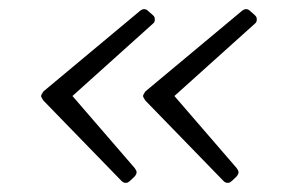

<svg xmlns="http://www.w3.org/2000/svg" viewBox="-20 -490 618 420"><path d="M70 -280Q70 -283 75 -290L286 -466Q291 -470 295 -470Q298 -470 300 -469Q302 -468 304 -466L313.8 -457.5Q317.5 -454.2 318.1 -451.9Q318.8 -449.5 318.8 -447.5Q318.8 -445.5 318.1 -443Q317.5 -440.5 314.8 -438.5L138.5 -280L274.8 -122.2Q276.8 -119.2 277.8 -117.2Q278.8 -115.2 278.8 -113.2Q278.8 -108.5 273.8 -103.2L264 -94Q262 -92.2 260 -91.1Q258 -90 255 -90Q250 -90 246 -94L75 -270Q70 -277 70 -280ZM293 -280Q293 -283 298 -290L509 -466Q514 -470 518 -470Q521 -470 523 -469Q525 -468 527 -466L536.8 -457.5Q540.5 -454.2 541.1 -451.9Q541.8 -449.5 541.8 -447.5Q541.8 -445.5 541.1 -443Q540.5 -440.5 537.8 -438.5L361.5 -280L497.8 -122.2Q499.8 -119.2 500.8 -117.2Q501.8 -115.2 501.8 -113.2Q501.8 -108.5 496.8 -103.2L487 -94Q485 -92.2 483 -91.1Q481 -90 478 -90Q473 -90 469 -94L298 -270Q293 -277 293 -280Z"/></svg>

Font: Young Serif Light
Style: Italic
Weight: 300
Italic angle: -10.979°
Designer: Bastien Sozeau
Foundry: NBR — Bastien Sozeau
Version: Version 5.001